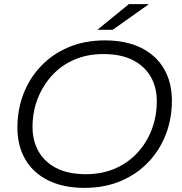

<svg xmlns="http://www.w3.org/2000/svg" viewBox="-20 -901 879 927"><path d="M388 6Q285 6 212 -30.5Q139 -67 101.5 -132.5Q64 -198 64 -285Q64 -371 93 -447Q122 -523 177.5 -581.5Q233 -640 311 -673Q389 -706 486 -706Q590 -706 662.5 -669.5Q735 -633 772.5 -567.5Q810 -502 810 -415Q810 -329 781 -253Q752 -177 696.5 -118.5Q641 -60 563 -27Q485 6 388 6ZM395 -60Q473 -60 536 -87.5Q599 -115 644 -164Q689 -213 713 -276.5Q737 -340 737 -412Q737 -480 707.5 -531Q678 -582 621 -611Q564 -640 479 -640Q401 -640 338 -612.5Q275 -585 230.5 -536Q186 -487 161.5 -423.5Q137 -360 137 -288Q137 -221 166.5 -169.5Q196 -118 253 -89Q310 -60 395 -60ZM450 -757 602 -881H699L524 -757Z"/></svg>

Font: MOST Montserrat
Style: Italic
Weight: 400
Italic angle: -11.3°
Designer: Julieta Ulanovsky
Foundry: Julieta Ulanovsky
Version: Version 8.000;March 11, 2024;FontCreator 15.0.0.2926 64-bit